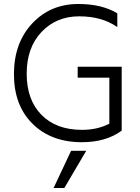

<svg xmlns="http://www.w3.org/2000/svg" viewBox="-20 -706 701 964"><path d="M303 238H249L337 51H413ZM391 8Q237 8 143.5 -84.5Q50 -177 50 -333.5Q50 -490 141.5 -588Q233 -686 373 -686Q492 -686 569 -639V-570Q492 -624 377.5 -624Q263 -624 188.5 -545.5Q114 -467 114 -336Q114 -205 188 -129.5Q262 -54 392 -54Q469 -54 529 -85V-316H370V-371H591V-50Q512 8 391 8Z"/></svg>

Font: Hind Jalandhar Light
Style: Regular
Weight: 300
Designer: Namrata Goyal
Foundry: Indian Type Foundry
Version: Version 0.702;PS 1.0;hotconv 1.0.81;makeotf.lib2.5.63406